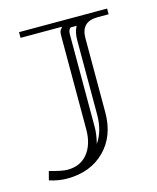

<svg xmlns="http://www.w3.org/2000/svg" viewBox="-80 -513 483 589"><g transform="rotate(-15 161.5 -219.0)"><path d="M157.2 -409.2Q157.2 -420.9 158.9 -425.3Q160.6 -429.7 166 -435.1V-437H35.2V-455.1H314.9V-437H279.8Q227.1 -437 227.1 -384.8V-148.9Q227.1 -73.7 181.6 -28.3Q136.2 17.1 62 17.1Q34.7 17.1 5.9 7.8L13.2 -20Q52.7 -8.8 69.8 -8.8Q111.3 -8.8 134.3 -37.6Q157.2 -66.4 157.2 -113.8ZM184.1 -409.2V-113.8Q184.1 -90.3 176.8 -62Q201.2 -96.7 201.2 -148.9V-384.8Q201.2 -410.6 210.9 -428.2H191.9Q184.1 -422.4 184.1 -409.2Z"/></g></svg>

Font: FoglihtenNo01
Style: Regular
Weight: 500
Version: Version 0.61